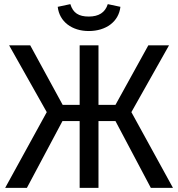

<svg xmlns="http://www.w3.org/2000/svg" viewBox="-20 -908 861 928"><path d="M409 -758C492 -758 554 -803 562 -875L501 -888C488 -847 457 -828 409 -828C361 -828 333 -845 320 -888L259 -875C267 -803 328 -758 409 -758ZM697 -689 538 -401H456V-689H365V-401H283L126 -689H24L206 -366L5 0H110L282 -323H365V0H456V-323H538L709 0H816L615 -366L797 -689Z"/></svg>

Font: Fira Sans
Style: Regular
Weight: 400
Designer: Carrois Corporate & Edenspiekermann AG
Foundry: Carrois Corporate GbR & Edenspiekermann AG
Version: Version 4.203